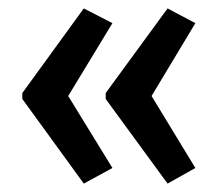

<svg xmlns="http://www.w3.org/2000/svg" viewBox="-20 -546 518 456"><path d="M33 -325 179 -526 247 -491 142 -318 247 -147 179 -110 33 -311ZM231 -325 378 -526 444 -491 340 -318 444 -147 378 -110 231 -311Z"/></svg>

Font: Noto Sans Tamil UI ExtraCondensed Medium
Style: Regular
Weight: 500
Width: 2
Designer: Jelle Bosma - Monotype Design Team
Foundry: Monotype Imaging Inc.
Version: Version 2.004; ttfautohint (v1.8.4.7-5d5b)